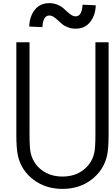

<svg xmlns="http://www.w3.org/2000/svg" viewBox="-20 -1184 707 1214"><path d="M291.7 -1085.9Q252 -1085.9 248 -1012.4L164.7 -1016.3Q166.7 -1078.8 199.5 -1121.4Q232.4 -1164.1 291.7 -1164.1Q317.7 -1164.1 340.2 -1155.6Q362.6 -1147.1 377.3 -1134.8Q391.9 -1122.4 404.9 -1110Q418 -1097.7 431.3 -1089.2Q444.7 -1080.7 458.3 -1080.7Q498 -1080.7 502 -1154.3L585.3 -1150.4Q584 -1089.2 550.8 -1045.9Q517.6 -1002.6 458.3 -1002.6Q432.3 -1002.6 409.8 -1011.1Q387.4 -1019.5 372.7 -1031.9Q358.1 -1044.3 345.1 -1056.6Q332 -1069 318.7 -1077.5Q305.3 -1085.9 291.7 -1085.9ZM83.3 -916.7H166.7V-333.3Q166.7 -246.1 174.5 -214.8Q190.8 -148.4 244.5 -108.1Q298.2 -67.7 375 -67.7Q451.8 -67.7 505.5 -108.1Q559.2 -148.4 575.5 -214.8Q583.3 -246.1 583.3 -333.3V-916.7H666.7V-333.3Q666.7 -241.5 656.2 -197.3Q634.1 -105.5 557.6 -47.5Q481.1 10.4 375 10.4Q268.9 10.4 192.1 -47.5Q115.2 -105.5 93.8 -197.3Q83.3 -241.5 83.3 -333.3Z"/></svg>

Font: Monoid
Style: Regular
Weight: 400
Width: 4
Monospace: yes
Designer: Andreas Larsen (@larsenwork)
Version: Version 0.61